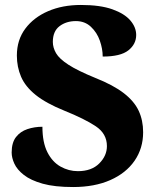

<svg xmlns="http://www.w3.org/2000/svg" viewBox="-20 -744 636 774"><path d="M275 10Q200 10 152 -3.5Q104 -17 76.5 -38.5Q49 -60 38 -84Q27 -108 27 -129Q27 -169 44.5 -191.5Q62 -214 90.5 -223.5Q119 -233 151 -233Q151 -170 171 -130.5Q191 -91 224 -72.5Q257 -54 294 -54Q349 -54 380 -85Q411 -116 411 -155Q411 -205 366 -235Q321 -265 239 -298Q165 -328 123.5 -361.5Q82 -395 65 -434.5Q48 -474 48 -520Q48 -583 82 -628.5Q116 -674 174 -699Q232 -724 306 -724Q384 -724 433 -706.5Q482 -689 505.5 -661.5Q529 -634 529 -603Q529 -566 497.5 -541Q466 -516 394 -516Q394 -547 382.5 -580Q371 -613 346.5 -636Q322 -659 286 -659Q247 -659 220 -638.5Q193 -618 193 -575Q193 -552 206 -529.5Q219 -507 256 -483Q293 -459 364 -430Q437 -401 479 -368.5Q521 -336 539 -297.5Q557 -259 557 -211Q557 -146 522.5 -96Q488 -46 424.5 -18Q361 10 275 10Z"/></svg>

Font: Noto Serif Tamil ExtraBold
Style: Regular
Weight: 800
Designer: Indian Type Foundry, Tom Grace, and the Monotype Design Team
Foundry: Monotype Imaging Inc.
Version: Version 2.004; ttfautohint (v1.8.4.7-5d5b)